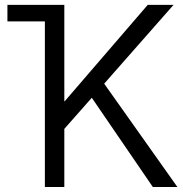

<svg xmlns="http://www.w3.org/2000/svg" viewBox="-20 -751 735 771"><path d="M9.8 -665V-731.4H238.3V-343.8H239.3L573.2 -731.4H676.8L398.4 -415L692.4 0H593.8L348.6 -358.4L238.3 -233.4V0H160.2V-665Z"/></svg>

Font: Gothic A1
Style: Regular
Weight: 400
Designer: HanYang I&C Co.,Ltd.
Foundry: HanYang I&C Co.,Ltd.
Version: Version 2.50